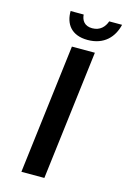

<svg xmlns="http://www.w3.org/2000/svg" viewBox="-124 -879 621 937"><g transform="rotate(15 186.0 -410.0)"><path d="M83 0H199L279 -654H163ZM228 -705C312 -705 357 -756 372 -820H307C297 -791 275 -766 235 -766C196 -766 180 -791 178 -820H112C111 -756 145 -705 228 -705Z"/></g></svg>

Font: Falling Sky
Style: Obl
Weight: 400
Designer: Paul D. Hunt
Foundry: Adobe Systems Incorporated
Version: Version 1.02